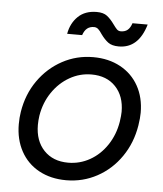

<svg xmlns="http://www.w3.org/2000/svg" viewBox="-52 -748 684 805"><g transform="rotate(5 290.5 -345.0)"><path d="M38 -205Q38 -233 42 -257Q54 -332 94.5 -389.5Q135 -447 195 -479.5Q255 -512 325 -512Q390 -512 439.5 -485Q489 -458 516 -409.5Q543 -361 543 -297Q543 -275 538 -243Q526 -169 486 -111Q446 -53 386 -20.5Q326 12 256 12Q191 12 141.5 -15Q92 -42 65 -91.5Q38 -141 38 -205ZM118 -209Q118 -142 156 -102Q194 -62 258 -62Q307 -62 349.5 -86Q392 -110 421 -153.5Q450 -197 459 -252Q463 -280 463 -294Q463 -360 425.5 -399.5Q388 -439 324 -439Q275 -439 232 -414.5Q189 -390 159.5 -346.5Q130 -303 121 -248Q118 -227 118 -209ZM351 -611Q342 -625 334.5 -631.5Q327 -638 317 -638Q300 -638 288.5 -629Q277 -620 270 -600H207Q215 -645 244.5 -673.5Q274 -702 323 -702Q351 -702 366.5 -690Q382 -678 397 -657Q407 -643 413.5 -636.5Q420 -630 430 -630Q448 -630 459 -639.5Q470 -649 476 -668H540Q510 -566 427 -566Q398 -566 382 -578Q366 -590 351 -611Z"/></g></svg>

Font: Oak Sans
Style: Italic
Weight: 400
Italic angle: -9.49998°
Foundry: Erik Kennedy, Walven
Version: Version 1.000